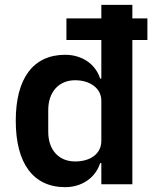

<svg xmlns="http://www.w3.org/2000/svg" viewBox="-20 -760 640 792"><path d="M398 -87H393C374 -27 318 12 249 12C117 12 45 -86 45 -262C45 -437 117 -534 249 -534C318 -534 374 -496 393 -436H398V-595H254V-684H398V-740H526V-684H588V-595H526V0H398ZM290 -94C351 -94 398 -124 398 -179V-345C398 -396 351 -429 290 -429C223 -429 179 -381 179 -306V-216C179 -141 223 -94 290 -94Z"/></svg>

Font: Plexus Sans SemiBold
Style: Regular
Weight: 600
Version: Version 2.001;PS 002.001;hotconv 1.0.70;makeotf.lib2.5.58329